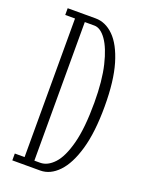

<svg xmlns="http://www.w3.org/2000/svg" viewBox="-135 -765 623 830"><g transform="rotate(20 177.0 -350.0)"><path d="M29 0V-31.5H74V-669H29V-700H157.5Q203.5 -700 241.2 -662.8Q279 -625.5 301.8 -549.2Q324.5 -473 324.5 -355.5Q324.5 -237 301.8 -158Q279 -79 241 -39.5Q203 0 157.5 0ZM119 -31.5H145.5Q179.5 -31.5 209.5 -63.8Q239.5 -96 258.2 -167.2Q277 -238.5 277 -355.5Q277 -456.5 260.2 -526.2Q243.5 -596 217.5 -632.5Q191.5 -669 163 -669H119Z"/></g></svg>

Font: Imbue Thin 10pt ExtraLight
Style: Regular
Weight: 250
Version: Version 1.102